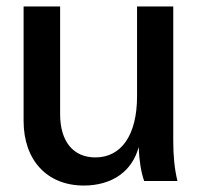

<svg xmlns="http://www.w3.org/2000/svg" viewBox="-20 -560 628 594"><path d="M239 14C327 14 389 -30 409 -105C411 -61 416 -29 426 0H529C520 -37 516 -76 516 -125V-540H404V-262C404 -143 356 -73 275 -73C206 -73 166 -123 166 -207V-540H53V-186C53 -64 126 14 239 14Z"/></svg>

Font: Ronzino Medium
Style: Regular
Weight: 500
Designer: Nunzio Mazzaferro
Foundry: Collletttivo
Version: Version 1.000;Glyphs 3.3 (3337)